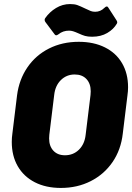

<svg xmlns="http://www.w3.org/2000/svg" viewBox="-20 -914 651 946"><path d="M38 -215Q38 -235 41 -256L64 -444Q74 -522 115 -582Q156 -642 221.5 -675Q287 -708 368 -708Q442 -708 497 -680.5Q552 -653 581.5 -602.5Q611 -552 611 -484Q611 -465 608 -444L585 -256Q576 -176 534.5 -115.5Q493 -55 427 -21.5Q361 12 280 12Q206 12 151.5 -16Q97 -44 67.5 -95Q38 -146 38 -215ZM402 -250 426 -446Q427 -452 427 -464Q427 -502 406 -524.5Q385 -547 348 -547Q308 -547 280 -519.5Q252 -492 247 -446L223 -250Q222 -244 222 -232Q222 -194 243 -171.5Q264 -149 300 -149Q341 -149 369 -176.5Q397 -204 402 -250ZM368 -749Q350 -757 340 -760Q330 -763 320 -763Q290 -763 268 -745Q261 -740 257 -740Q252 -740 249 -745L204 -805Q200 -810 200 -816Q200 -821 203 -825Q224 -855 256 -874.5Q288 -894 325 -894Q347 -894 361 -889Q375 -884 402 -871Q418 -863 427.5 -859.5Q437 -856 449 -856Q475 -856 494 -875Q501 -882 506 -882Q511 -882 514 -876L554 -814Q560 -805 556 -798Q540 -770 508.5 -751.5Q477 -733 434 -733Q413 -733 399 -737Q385 -741 368 -749Z"/></svg>

Font: Barlow Black
Style: Italic
Weight: 900
Italic angle: -7°
Designer: Jeremy Tribby
Foundry: Tribby Type
Version: Version 1.408